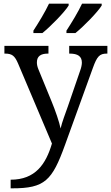

<svg xmlns="http://www.w3.org/2000/svg" viewBox="-20 -786 605 1046"><path d="M342 -619V-606H391C436 -642 513 -721 534 -756V-766H427C406 -721 370 -662 342 -619ZM162 -619V-606H211C256 -642 333 -721 354 -756V-766H247C226 -721 190 -662 162 -619ZM38 193V240H47C224 240 264 198 334 4L486 -416C509 -480 523 -494 562 -494H565V-536H357V-494H360C404 -494 426 -479 426 -445C426 -434 423 -418 417 -402L350 -207C336 -167 319 -124 310 -86C304 -119 281 -185 262 -231L189 -409C183 -424 181 -435 181 -446C181 -479 201 -494 241 -494H244V-536H4V-494H7C46 -494 60 -482 78 -441L263 -4C230 108 173 193 38 193Z"/></svg>

Font: Noto Serif
Style: Regular
Weight: 400
Designer: Monotype Design Team
Foundry: Monotype Imaging Inc.
Version: Version 2.015